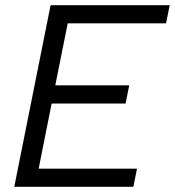

<svg xmlns="http://www.w3.org/2000/svg" viewBox="-20 -720 674 740"><path d="M620 -630H241L193 -391H478L464 -321H179L129 -70H508L494 0H35L175 -700H634Z"/></svg>

Font: Albert Sans
Style: Italic
Weight: 400
Italic angle: -11.25°
Designer: Andreas Rasmussen
Foundry: a.Foundry
Version: Version 1.025